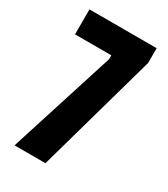

<svg xmlns="http://www.w3.org/2000/svg" viewBox="-175 -783 760 866"><g transform="rotate(30 205.0 -350.0)"><path d="M44 0 219 -550V-570H30V-700H380V-623L205 0Z"/></g></svg>

Font: Vina Sans
Style: Regular
Weight: 400
Designer: Andree Nguyen
Foundry: Nguyen Type Foundry
Version: Version 1.002; ttfautohint (v1.8.4.7-5d5b);gftools[0.9.28]